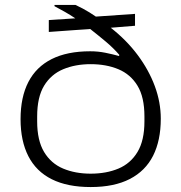

<svg xmlns="http://www.w3.org/2000/svg" viewBox="-20 -743 732 775"><path d="M346 12Q252 12 189 -19.5Q126 -51 94.5 -112.5Q63 -174 63 -262Q63 -351 94.5 -412Q126 -473 188.5 -504.5Q251 -536 344 -536Q376 -536 405.5 -530Q435 -524 460 -517L462 -521Q438 -549 407 -575Q376 -601 344 -626L177 -614V-662L284 -669Q263 -683 242 -695Q221 -707 200 -718V-723H285Q300 -716 314 -708.5Q328 -701 341 -693Q354 -685 367 -676L525 -687V-639L427 -631Q491 -581 536 -520.5Q581 -460 605 -395Q629 -330 629 -264Q629 -176 598 -114.5Q567 -53 504 -20.5Q441 12 346 12ZM346 -42Q409 -42 458 -62.5Q507 -83 535 -129.5Q563 -176 563 -253V-273Q563 -351 535 -397Q507 -443 458 -463.5Q409 -484 346 -484Q284 -484 235 -463.5Q186 -443 158 -397Q130 -351 130 -273V-253Q130 -176 158 -129.5Q186 -83 235 -62.5Q284 -42 346 -42Z"/></svg>

Font: Archivo Expanded ExtraLight
Style: Regular
Weight: 250
Width: 7
Designer: Hector Gatti
Foundry: Omnibus-Type
Version: Version 2.001